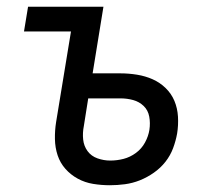

<svg xmlns="http://www.w3.org/2000/svg" viewBox="-20 -540 640 568"><path d="M305 8Q280 8 255.5 4Q231 0 210 -11.5Q189 -23 173.5 -40.5Q158 -58 150.5 -80.5Q143 -103 142.5 -128.5Q142 -154 146 -179L190 -447H51L63 -520H286L254 -323H336Q361 -323 385.5 -319Q410 -315 431.5 -305.5Q453 -296 470 -279.5Q487 -263 496 -241.5Q505 -220 506.5 -195Q508 -170 504 -145Q500 -123 492 -101.5Q484 -80 469.5 -61.5Q455 -43 435 -29Q415 -15 393.5 -6.5Q372 2 349.5 5Q327 8 305 8ZM306 -65Q326 -65 345.5 -70Q365 -75 382 -87.5Q399 -100 409 -118.5Q419 -137 422 -156Q422 -156 422 -156Q422 -156 422 -156Q425 -176 421.5 -195Q418 -214 405 -226.5Q392 -239 374 -244Q356 -249 336 -249H241L228 -167Q224 -147 226 -127.5Q228 -108 239 -93Q250 -78 268.5 -71.5Q287 -65 306 -65Z"/></svg>

Font: Iosevka SS04 Extended
Style: Italic
Weight: 400
Width: 7
Italic angle: -9°
Monospace: yes
Designer: Belleve Invis
Foundry: Belleve Invis
Version: Version 19.0.0; ttfautohint (v1.8.4)